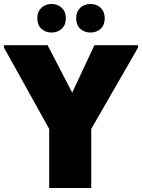

<svg xmlns="http://www.w3.org/2000/svg" viewBox="-20 -948 716 968"><path d="M228 0V-298L0 -708V-720H220L344 -481L456 -720H676V-708L440 -298V0ZM436 -784Q405 -784 384.5 -803Q364 -822 364 -856Q364 -889 384.5 -908.5Q405 -928 436 -928Q467 -928 487.5 -908.5Q508 -889 508 -856Q508 -822 487.5 -803Q467 -784 436 -784ZM240 -784Q209 -784 188.5 -803Q168 -822 168 -856Q168 -889 188.5 -908.5Q209 -928 240 -928Q271 -928 291.5 -908.5Q312 -889 312 -856Q312 -822 291.5 -803Q271 -784 240 -784Z"/></svg>

Font: Kufam Black
Style: Regular
Weight: 900
Designer: Wael Morcos, Artur Schmal
Foundry: Original Type
Version: Version 1.301; ttfautohint (v1.8.3)